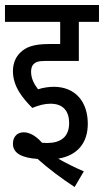

<svg xmlns="http://www.w3.org/2000/svg" viewBox="-20 -642 418 772"><path d="M183 -225C236 -225 258 -193 258 -147C258 -90 222 -67 169 -67C163 -67 156 -68 149 -68C121 -100 95 -110 75 -110C49 -110 32 -92 32 -64C32 -23 73 -7 131 -3C175 36 225 74 280 110L317 47C282 32 244 13 214 -4C292 -17 333 -68 333 -144C333 -233 283 -293 196 -293C179 -293 154 -290 133 -283C117 -304 105 -326 105 -354C105 -365 108 -377 114 -383C123 -393 136 -397 163 -397H297V-554H378V-622H0V-554H222V-465H178C113 -465 84 -452 62 -431C43 -413 32 -387 32 -356C32 -293 73 -245 110 -208C136 -219 160 -225 183 -225Z"/></svg>

Font: Noto Sans Devanagari UI ExtraCondensed
Style: Regular
Weight: 400
Width: 2
Designer: Jelle Bosma - Monotype Design Team
Foundry: Monotype Imaging Inc.
Version: Version 2.003